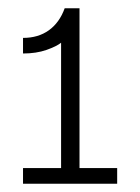

<svg xmlns="http://www.w3.org/2000/svg" viewBox="-20 -774 342 468"><path d="M36.1 -364.3H128.9V-669.9Q118.2 -661.1 93.3 -652.3Q68.4 -643.6 36.1 -643.6V-681.6Q73.2 -681.6 99.1 -700.2Q125 -718.8 137.7 -753.9H173.8V-364.3H265.6V-326.2H36.1Z"/></svg>

Font: Lohit Tamil
Style: Regular
Weight: 400
Version: 2.91.1